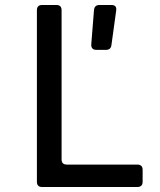

<svg xmlns="http://www.w3.org/2000/svg" viewBox="-20 -750 640 770"><path d="M149 0Q128 0 128 -21V-709Q128 -730 149 -730H206Q227 -730 227 -709V-111Q227 -90 248 -90H530Q552 -90 552 -69V-21Q552 0 530 0ZM367 -550Q345 -550 346 -572L357 -710Q359 -730 379 -730H427Q449 -730 446 -708L427 -570Q425 -550 405 -550Z"/></svg>

Font: Pitagon Sans Mono Medium
Style: Regular
Weight: 500
Monospace: yes
Designer: Travis Tran
Foundry: Pitagon
Version: Version 1.001; ttfautohint (v1.8.4.7-5d5b);gftools[0.9.26]